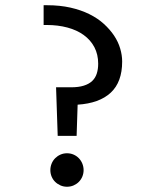

<svg xmlns="http://www.w3.org/2000/svg" viewBox="-20 -710 590 739"><path d="M450.2 -473.1C450.2 -489.4 447.7 -506.1 442.6 -523.2C437.6 -540.3 429.8 -556.8 419.2 -572.8C408.6 -588.7 395.4 -603.8 379.6 -618.2C363.9 -632.5 345.3 -644.9 324 -655.5C302.7 -666.1 278.4 -674.5 251.2 -680.7C224 -686.8 194 -689.9 161.1 -689.9H147.9V-613.8H160.2C188.8 -613.8 215.3 -610.5 239.5 -604C263.8 -597.5 284.7 -587.9 302.2 -575.2C319.8 -562.5 333.5 -546.9 343.3 -528.3C353 -509.8 357.9 -488.6 357.9 -464.8C357.9 -450.8 356.1 -438.2 352.5 -427C349 -415.8 343.1 -406.2 335 -398.4C326.8 -390.6 316.1 -384.6 302.7 -380.4C289.4 -376.1 272.8 -374 252.9 -374H195.8L202.1 -187H274.9L278.8 -307.1C334.5 -310.7 377 -326.1 406.2 -353.3C435.5 -380.5 450.2 -420.4 450.2 -473.1ZM237.8 -120.1C229 -120.1 220.7 -118.4 212.9 -115C205.1 -111.6 198.2 -106.9 192.4 -101.1C186.5 -95.2 182 -88.3 178.7 -80.3C175.5 -72.3 173.8 -64 173.8 -55.2C173.8 -46.4 175.5 -38.1 178.7 -30.3C182 -22.5 186.5 -15.7 192.4 -10C198.2 -4.3 205.1 0.2 212.9 3.7C220.7 7.1 229 8.8 237.8 8.8C246.9 8.8 255.4 7.1 263.2 3.7C271 0.2 277.8 -4.3 283.4 -10C289.1 -15.7 293.6 -22.5 296.9 -30.3C300.1 -38.1 301.8 -46.4 301.8 -55.2C301.8 -64 300.1 -72.3 296.9 -80.3C293.6 -88.3 289.1 -95.2 283.4 -101.1C277.8 -106.9 271 -111.6 263.2 -115C255.4 -118.4 246.9 -120.1 237.8 -120.1Z"/></svg>

Font: CodeNewRoman Nerd Font Mono
Style: Regular
Weight: 400
Monospace: yes
Designer: Sam Radian
Foundry: Code New Roman
Version: Version 2.00 November 29, 2014;Nerd Fonts 3.2.1